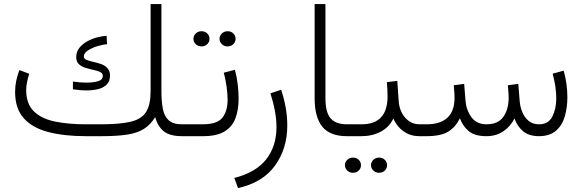

<svg xmlns="http://www.w3.org/2000/svg" viewBox="-20 -683 2920 963"><path d="M410.2 -59.6H487.3Q583.5 -59.6 637.5 -73Q691.4 -86.4 713.4 -122.6Q735.4 -158.7 735.4 -226.1V-662.6H789.6V-227.5Q789.6 -175.8 796.6 -137.9Q803.7 -100.1 825.9 -79.8Q848.1 -59.6 893.1 -59.6H916.5V0H893.6Q830.1 0 800 -25.6Q770 -51.3 758.3 -95.7Q734.9 -57.1 701.7 -36.4Q668.5 -15.6 617.7 -7.8Q566.9 0 490.7 0H410.2Q301.8 0 222.2 -20.8Q142.6 -41.5 99.1 -90.1Q55.7 -138.7 55.7 -222.2Q55.7 -251 61.5 -278.3Q67.4 -305.7 77.1 -331.5L126.5 -313Q120.1 -293 115.7 -271.7Q111.3 -250.5 111.3 -230.5Q111.8 -162.1 149.4 -125Q187 -87.9 254.2 -73.7Q321.3 -59.6 410.2 -59.6ZM345.7 -273.9Q358.9 -272 377.4 -270.3Q396 -268.6 415.5 -268.6Q446.3 -268.6 470.9 -275.4Q495.6 -282.2 495.6 -302.7Q495.6 -315.4 482.2 -321.8Q468.8 -328.1 449 -332.3Q429.2 -336.4 409.2 -342.5Q389.2 -348.6 375.7 -361.1Q362.3 -373.5 362.3 -396.5Q362.3 -423.3 377.9 -442.9Q393.6 -462.4 417.5 -475.6Q441.4 -488.8 467.5 -495.6Q493.7 -502.4 514.6 -503.4L517.1 -460.9Q496.6 -460 469.2 -451.7Q441.9 -443.4 421.1 -429.9Q400.4 -416.5 400.4 -399.9Q400.4 -388.7 413.3 -383.1Q426.3 -377.4 445.3 -373.3Q464.4 -369.1 483.9 -362.8Q503.4 -356.4 516.6 -343.8Q523.4 -336.4 527.6 -327.1Q531.7 -317.9 531.7 -304.7Q531.7 -274.9 514.9 -258.5Q498 -242.2 471.2 -235.8Q444.3 -229.5 414.1 -229.5Q396.5 -229.5 379.2 -231.2Q361.8 -232.9 345.7 -234.9Z M1081.1 -488.3Q1081.1 -503.9 1092.8 -515.1Q1104.5 -526.4 1121.6 -526.4Q1138.7 -526.4 1150.1 -515.4Q1161.6 -504.4 1161.6 -488.3Q1161.6 -472.2 1150.1 -461.2Q1138.7 -450.2 1121.6 -450.2Q1104.5 -450.2 1092.8 -461.4Q1081.1 -472.7 1081.1 -488.3ZM950.2 -488.3Q950.2 -503.9 961.9 -515.1Q973.6 -526.4 990.7 -526.4Q1007.8 -526.4 1019.3 -515.4Q1030.8 -504.4 1030.8 -488.3Q1030.8 -472.2 1019.3 -461.2Q1007.8 -450.2 990.7 -450.2Q973.6 -450.2 961.9 -461.4Q950.2 -472.7 950.2 -488.3ZM897.5 -59.6H997.1Q1069.8 -59.6 1095.7 -93Q1121.6 -126.5 1121.6 -182.6Q1121.6 -210.4 1116.7 -246.6Q1111.8 -282.7 1102.5 -318.4L1158.2 -333Q1168 -297.4 1172.4 -259Q1176.8 -220.7 1176.8 -188Q1176.8 -132.8 1161.1 -90.3Q1145.5 -47.9 1106.7 -23.9Q1067.9 0 998 0H897.5Z M1173.8 260.3 1155.3 209.5Q1264.6 181.6 1315.7 115.5Q1366.7 49.3 1366.7 -44.9Q1366.7 -84 1358.9 -126.5Q1351.1 -168.9 1336.4 -214.8L1390.1 -232.9Q1420.9 -140.1 1420.9 -53.7Q1420.9 63 1359.1 147.9Q1297.4 232.9 1173.8 260.3Z M1558.1 -662.6H1612.3V-190.9Q1612.3 -118.2 1638.7 -88.9Q1665 -59.6 1719.7 -59.6H1740.2V0H1719.7Q1635.3 0 1596.7 -47.4Q1558.1 -94.7 1558.1 -190.4Z M1720.2 -59.6H1793.5Q1922.9 -59.6 1923.8 -197.3Q1923.8 -218.3 1922.9 -234.9Q1921.9 -251.5 1920.4 -271L1972.7 -277.3L1979.5 -178.2Q1982.9 -125.5 2012.5 -92.5Q2042 -59.6 2084 -59.6H2103V0H2083.5Q2047.4 0 2020.8 -14.2Q1994.1 -28.3 1977.3 -49.1Q1960.4 -69.8 1953.1 -88.9Q1933.1 -45.9 1890.4 -22.9Q1847.7 0 1793 0H1720.2ZM1840.8 145.5Q1840.8 129.9 1852.5 118.7Q1864.3 107.4 1881.3 107.4Q1898.4 107.4 1909.9 118.4Q1921.4 129.4 1921.4 145.5Q1921.4 161.6 1909.9 172.6Q1898.4 183.6 1881.3 183.6Q1864.3 183.6 1852.5 172.4Q1840.8 161.1 1840.8 145.5ZM1710 145.5Q1710 129.9 1721.7 118.7Q1733.4 107.4 1750.5 107.4Q1767.6 107.4 1779.1 118.4Q1790.5 129.4 1790.5 145.5Q1790.5 161.6 1779.1 172.6Q1767.6 183.6 1750.5 183.6Q1733.4 183.6 1721.7 172.4Q1710 161.1 1710 145.5Z M2419.4 0Q2361.8 0 2331.5 -24.9Q2301.3 -49.8 2286.6 -89.8Q2265.6 -46.4 2228.8 -23.2Q2191.9 0 2119.1 0H2085V-59.6H2120.1Q2188 -59.6 2223.9 -92.5Q2259.8 -125.5 2259.8 -192.9Q2259.8 -204.6 2259 -216.8Q2258.3 -229 2255.9 -255.4L2308.1 -262.2L2314.9 -177.7Q2318.4 -131.8 2344.2 -95.7Q2370.1 -59.6 2420.4 -59.6Q2478.5 -59.6 2504.9 -97.4Q2531.2 -135.3 2531.2 -192.9Q2531.2 -204.6 2530.3 -216.8Q2529.3 -229 2527.3 -255.4L2579.6 -262.2L2586.4 -177.7Q2588.4 -148.4 2599.4 -121.3Q2610.4 -94.2 2631.1 -76.9Q2651.9 -59.6 2683.6 -59.6Q2730.5 -59.6 2750.2 -98.1Q2770 -136.7 2770 -189.5Q2770 -246.6 2752 -313.5L2807.1 -328.6Q2816.9 -294.9 2821.3 -261.2Q2825.7 -227.5 2825.7 -194.8Q2825.7 -142.6 2812.5 -98.1Q2799.3 -53.7 2768.3 -27.1Q2737.3 -0.5 2684.6 0Q2632.3 0 2602.8 -25.4Q2573.2 -50.8 2560.5 -88.9Q2540.5 -48.8 2504.6 -24.4Q2468.8 0 2419.4 0Z"/></svg>

Font: Vazirmatn RD ExtraLight
Style: Regular
Weight: 200
Designer: Saber Rastikerdar
Foundry: Saber Rastikerdar
Version: Version 32.102